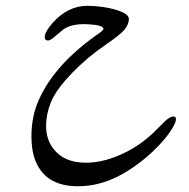

<svg xmlns="http://www.w3.org/2000/svg" viewBox="-20 -254 654 665"><path d="M339.8 -94.7Q282.2 -55.2 230.5 -2Q172.4 58.1 155.3 102.5Q139.6 143.6 139.6 181.2Q139.6 223.6 159.7 253.9Q196.8 309.6 276.9 309.6Q346.2 309.6 421.9 270Q466.3 247.1 506.8 210Q528.8 188.5 550.3 167Q568.4 149.4 580.6 149.4Q589.4 149.4 589.4 158.7Q589.4 168.5 579.6 185.5Q557.1 225.6 507.8 272Q450.7 325.2 388.7 356.9Q321.3 391.1 249.5 391.1Q132.8 391.1 99.6 294.4Q88.9 262.7 88.9 217.8Q88.9 149.4 114.3 92.3Q166.5 -25.4 305.2 -126L327.6 -142.1Q338.4 -150.4 338.4 -153.8Q338.4 -167 286.6 -169.9Q278.8 -170.4 271.5 -170.4Q225.1 -170.4 199.2 -151.9Q193.8 -147.9 168.9 -126.5Q154.3 -113.8 146.5 -113.8Q134.8 -113.8 134.8 -125Q134.8 -143.1 161.6 -173.8Q214.4 -233.9 283.2 -233.9Q293.9 -233.9 306.6 -232.9Q354.5 -229.5 388.7 -217.8Q426.3 -205.1 426.3 -188.5Q426.3 -168.5 408.7 -148.4Q394.5 -132.3 339.8 -94.7Z"/></svg>

Font: Dima Nastaligh Tahriri
Style: regular
Weight: 400
Designer: R.Balvardi
Foundry: Dima Software Group
Version: Version 1.00;November 13, 2018;FontCreator 11.5.0.2427 64-bi